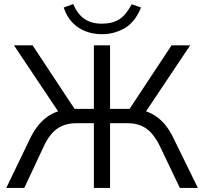

<svg xmlns="http://www.w3.org/2000/svg" viewBox="-20 -929 1008 949"><path d="M11 0 129 -245Q150 -288 176.5 -318Q203 -348 236 -365.5Q269 -383 309 -388L279 -361L49 -705H141L359 -375L336 -391H444V-705H524V-391H634L610 -375L828 -705H920L690 -361L660 -388Q700 -383 732.5 -365.5Q765 -348 791.5 -318Q818 -288 838 -245L958 0H869L770 -207Q740 -268 702.5 -294Q665 -320 611 -320H524V0H444V-320H358Q302 -320 263.5 -293.5Q225 -267 197 -207L100 0ZM484 -760Q440 -760 402.5 -774.5Q365 -789 337 -818.5Q309 -848 295 -892L342 -909Q363 -859 397.5 -835.5Q432 -812 483 -812Q536 -812 569.5 -833.5Q603 -855 631 -908L677 -892Q648 -820 596.5 -790Q545 -760 484 -760Z"/></svg>

Font: NunitoSans1
Style: Book
Weight: 400
Designer: Vernon Adams
Foundry: Vernon Adams
Version: Version 3.101;gftools[0.9.27]